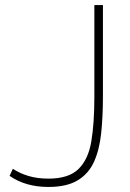

<svg xmlns="http://www.w3.org/2000/svg" viewBox="-20 -730 515 761"><path d="M31 -61Q58 -43 93 -32.5Q128 -22 172 -22Q252 -22 291 -60Q330 -98 342 -170Q354 -242 354 -345V-710H388V-349Q388 -268 381 -202Q374 -136 352.5 -88.5Q331 -41 287.5 -15Q244 11 172 11Q81 11 18 -33Z"/></svg>

Font: Raleway ExtraLight
Style: Regular
Weight: 200
Designer: Matt McInerney, Pablo Impallari, Rodrigo Fuenzalida
Foundry: Matt McInerney, Pablo Impallari, Rodrigo Fuenzalida
Version: Version 4.026